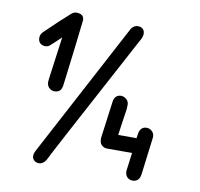

<svg xmlns="http://www.w3.org/2000/svg" viewBox="-82 -828 955 915"><g transform="rotate(10 396.0 -371.0)"><path d="M135.7 -55.7Q135.7 -55.7 482.4 -709Q483.4 -710.9 484.9 -712.9Q497.1 -729.5 515.6 -729.5Q520.5 -729.5 524.9 -728.5Q548.3 -722.7 548.3 -696.3Q548.3 -687.5 542.5 -674.8Q536.6 -664.1 508.8 -611.8Q207 -49.3 196.3 -24.9Q182.6 -4.4 163.6 -3.9Q155.8 -3.9 147.9 -7.3Q130.4 -16.1 130.4 -34.2Q130.4 -43.9 135.7 -55.7ZM122.1 -570.3Q111.8 -559.1 96.7 -558.6Q89.4 -558.6 82.5 -561Q61.5 -568.8 61.5 -594.2Q61.5 -609.4 74.2 -622.6L74.7 -623L75.2 -623.5Q153.3 -699.2 187 -728Q187.5 -728.5 188.5 -729.5Q201.7 -742.2 216.8 -742.2Q219.7 -742.2 223.1 -741.7Q252.4 -738.8 252.4 -711.4L250.5 -695.3Q248.5 -679.7 245.6 -653.8Q242.7 -627.9 239 -596.2Q235.4 -564.5 231.2 -531.2Q227.1 -498 223.6 -469.2Q220.2 -440.4 217.3 -418.5Q214.4 -396.5 213.4 -388.7Q209 -355 177.2 -354.5Q166 -354.5 157.7 -359.9Q139.6 -370.6 139.6 -394Q139.6 -400.9 145 -438.5Q156.2 -519 168.9 -614.3Q167.5 -612.8 165 -610.4Q128.4 -575.2 122.1 -570.3ZM434.6 -175.8 458.5 -354.5Q459 -359.4 460.4 -363.8Q469.2 -388.7 495.1 -388.7Q503.9 -388.7 512.7 -383.3Q531.7 -372.1 531.7 -352.5Q531.7 -342.3 530.8 -330.6Q530.3 -324.2 520.5 -260.7L512.2 -202.6H601.1Q603 -216.8 604.5 -225.6Q605 -231.4 607.4 -236.8Q616.2 -259.8 641.1 -259.8Q649.4 -259.8 658.2 -255.4Q677.7 -244.1 677.7 -221.7L654.3 -35.6Q648.9 -1 617.7 0Q607.9 0 599.6 -4.4Q580.6 -14.6 580.6 -40.5Q580.6 -42.5 583 -58.6Q587.4 -92.8 592.3 -129.4H470.7Q460.4 -129.4 452.1 -134.3Q434.6 -144.5 434.6 -167.5Z"/></g></svg>

Font: Vibur
Style: Medium
Weight: 400
Version: Version 1.004